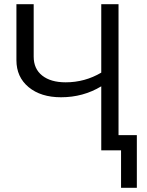

<svg xmlns="http://www.w3.org/2000/svg" viewBox="-20 -714 698 912"><path d="M270 -252Q174 -252 116 -300Q58 -348 58 -428V-694H140V-445Q140 -387 180.5 -355Q221 -323 292 -323Q383 -323 461 -369V-694H543V-72H630V178H555V0H461V-304Q375 -252 270 -252Z"/></svg>

Font: Cantarell
Style: Regular
Weight: 400
Designer: Dave Crossland, Nikolaus Waxweiler, Florian Fecher, Jacques Le Bailly, Eben Sorkin, Alexei Vanyashin, Alexios Zavras, Em
Version: Version 0.303